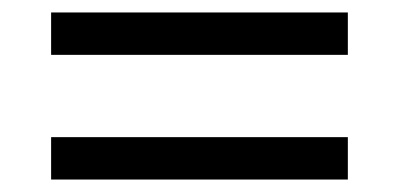

<svg xmlns="http://www.w3.org/2000/svg" viewBox="-20 -460 640 308"><path d="M62 -372V-440H538V-372ZM62 -172V-240H538V-172Z"/></svg>

Font: iA Writer Quattro V
Style: Regular
Weight: 400
Designer: Mike Abbink, Paul van der Laan, Pieter van Rosmalen, Oliver Reichenstein
Foundry: Information Architects Inc.
Version: Version 2.000